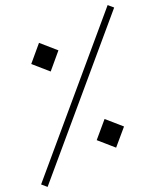

<svg xmlns="http://www.w3.org/2000/svg" viewBox="-20 -732 616 762"><path d="M104 -478 134.8 -562 211.9 -532.2 181.2 -448.2ZM143.1 0 407.2 -711.9 433.1 -702.1 168.9 9.8ZM363.8 -175.8 395 -259.8 472.2 -230 440.9 -146Z"/></svg>

Font: Dihjauti S
Style: Bold
Weight: 700
Designer: T. Christopher White
Version: Version 3.0.0